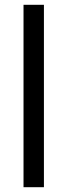

<svg xmlns="http://www.w3.org/2000/svg" viewBox="-20 -780 280 800"><path d="M163 0V-760H78V0Z"/></svg>

Font: Noto Sans Bengali UI SemiCondensed
Style: Regular
Weight: 400
Width: 4
Designer: Jelle Bosma - Monotype Design Team
Foundry: Monotype Imaging Inc.
Version: Version 2.003